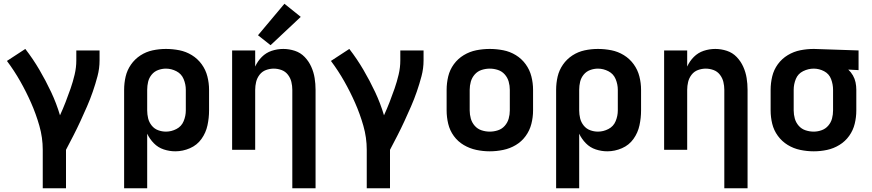

<svg xmlns="http://www.w3.org/2000/svg" viewBox="-20 -799 4648 1024"><path d="M208 205H332V0Q352 -38 371.5 -76Q391 -114 409 -153Q427 -192 444 -231Q461 -270 475 -310.5Q489 -351 500 -392.5Q511 -434 511 -477V-530H387V-477Q387 -439 378 -401Q369 -363 356.5 -327Q344 -291 330 -255Q316 -219 300 -184Q281 -248 252.5 -308.5Q224 -369 190 -427Q156 -485 115 -538L17 -474Q56 -422 88 -365.5Q120 -309 146 -250Q172 -191 190 -128Q208 -65 208 0Z M642 205H765V-86Q778 -58 800.5 -35Q823 -12 853.5 -2Q884 8 915 8Q955 8 993 -8.5Q1031 -25 1054.5 -58Q1078 -91 1086.5 -130.5Q1095 -170 1095 -210V-320Q1095 -356 1086 -391.5Q1077 -427 1055.5 -456.5Q1034 -486 1003 -505Q972 -524 936.5 -531Q901 -538 865 -538Q829 -538 794 -530.5Q759 -523 729 -503.5Q699 -484 678.5 -454.5Q658 -425 650 -390.5Q642 -356 642 -320ZM865 -97Q844 -97 823.5 -104.5Q803 -112 789 -129.5Q775 -147 770 -168Q765 -189 765 -210V-320Q765 -342 770 -363Q775 -384 789 -401Q803 -418 823.5 -425.5Q844 -433 865 -433Q894 -433 921 -419Q948 -405 959.5 -377Q971 -349 971 -320V-210Q971 -181 959.5 -153Q948 -125 921 -111Q894 -97 865 -97Z M1539 205H1663V-320Q1663 -352 1658 -383Q1653 -414 1640 -443Q1627 -472 1605 -495Q1583 -518 1552.5 -528Q1522 -538 1491 -538Q1459 -538 1429 -528Q1399 -518 1376.5 -495.5Q1354 -473 1341 -444V-530H1218V0H1341V-320Q1341 -341 1346 -362Q1351 -383 1364.5 -400.5Q1378 -418 1398.5 -425.5Q1419 -433 1440 -433Q1461 -433 1481.5 -425.5Q1502 -418 1515.5 -400.5Q1529 -383 1534 -362Q1539 -341 1539 -320ZM1423 -558 1584 -709 1497 -779 1356 -611Z M1936 205H2060V0Q2080 -38 2099.5 -76Q2119 -114 2137 -153Q2155 -192 2172 -231Q2189 -270 2203 -310.5Q2217 -351 2228 -392.5Q2239 -434 2239 -477V-530H2115V-477Q2115 -439 2106 -401Q2097 -363 2084.5 -327Q2072 -291 2058 -255Q2044 -219 2028 -184Q2009 -248 1980.5 -308.5Q1952 -369 1918 -427Q1884 -485 1843 -538L1745 -474Q1784 -422 1816 -365.5Q1848 -309 1874 -250Q1900 -191 1918 -128Q1936 -65 1936 0Z M2592 8Q2628 8 2664 0.5Q2700 -7 2731 -25.5Q2762 -44 2783.5 -73.5Q2805 -103 2814 -138.5Q2823 -174 2823 -210V-320Q2823 -356 2814 -391.5Q2805 -427 2783.5 -456.5Q2762 -486 2731 -505Q2700 -524 2664 -531Q2628 -538 2592 -538Q2556 -538 2520.5 -531Q2485 -524 2453.5 -505Q2422 -486 2400.5 -456.5Q2379 -427 2370.5 -391.5Q2362 -356 2362 -320V-210Q2362 -174 2370.5 -138.5Q2379 -103 2400.5 -73.5Q2422 -44 2453.5 -25.5Q2485 -7 2520.5 0.5Q2556 8 2592 8ZM2592 -97Q2570 -97 2548.5 -104Q2527 -111 2512 -128Q2497 -145 2491 -166.5Q2485 -188 2485 -210V-320Q2485 -342 2491 -363.5Q2497 -385 2512 -402Q2527 -419 2548.5 -426Q2570 -433 2592 -433Q2614 -433 2635.5 -426Q2657 -419 2672 -402Q2687 -385 2693 -363.5Q2699 -342 2699 -320V-210Q2699 -188 2693 -166.5Q2687 -145 2672 -128Q2657 -111 2635.5 -104Q2614 -97 2592 -97Z M2946 205H3069V-86Q3082 -58 3104.5 -35Q3127 -12 3157.5 -2Q3188 8 3219 8Q3259 8 3297 -8.5Q3335 -25 3358.5 -58Q3382 -91 3390.5 -130.5Q3399 -170 3399 -210V-320Q3399 -356 3390 -391.5Q3381 -427 3359.5 -456.5Q3338 -486 3307 -505Q3276 -524 3240.5 -531Q3205 -538 3169 -538Q3133 -538 3098 -530.5Q3063 -523 3033 -503.5Q3003 -484 2982.5 -454.5Q2962 -425 2954 -390.5Q2946 -356 2946 -320ZM3169 -97Q3148 -97 3127.5 -104.5Q3107 -112 3093 -129.5Q3079 -147 3074 -168Q3069 -189 3069 -210V-320Q3069 -342 3074 -363Q3079 -384 3093 -401Q3107 -418 3127.5 -425.5Q3148 -433 3169 -433Q3198 -433 3225 -419Q3252 -405 3263.5 -377Q3275 -349 3275 -320V-210Q3275 -181 3263.5 -153Q3252 -125 3225 -111Q3198 -97 3169 -97Z M3843 205H3967V-320Q3967 -352 3962 -383Q3957 -414 3944 -443Q3931 -472 3909 -495Q3887 -518 3856.5 -528Q3826 -538 3795 -538Q3763 -538 3733 -528Q3703 -518 3680.5 -495.5Q3658 -473 3645 -444V-530H3522V0H3645V-320Q3645 -341 3650 -362Q3655 -383 3668.5 -400.5Q3682 -418 3702.5 -425.5Q3723 -433 3744 -433Q3765 -433 3785.5 -425.5Q3806 -418 3819.5 -400.5Q3833 -383 3838 -362Q3843 -341 3843 -320Z M4320 8Q4356 8 4391 0.5Q4426 -7 4457 -26Q4488 -45 4509 -74.5Q4530 -104 4538.5 -139Q4547 -174 4547 -210V-320Q4547 -340 4543 -359.5Q4539 -379 4529 -396.5Q4519 -414 4504 -428L4559 -425V-530L4321 -538H4320Q4284 -538 4248.5 -531Q4213 -524 4181.5 -505Q4150 -486 4128.5 -456.5Q4107 -427 4098.5 -391.5Q4090 -356 4090 -320V-210Q4090 -174 4098.5 -139Q4107 -104 4128.5 -74.5Q4150 -45 4181 -26Q4212 -7 4248 0.5Q4284 8 4320 8ZM4320 -97Q4298 -97 4276.5 -104Q4255 -111 4240 -128Q4225 -145 4219 -166.5Q4213 -188 4213 -210V-320Q4213 -350 4224.5 -378Q4236 -406 4263.5 -419.5Q4291 -433 4320 -433Q4349 -433 4375.5 -419Q4402 -405 4412.5 -377Q4423 -349 4423 -320V-210Q4423 -188 4417.5 -167Q4412 -146 4397.5 -129Q4383 -112 4362 -104.5Q4341 -97 4320 -97Z"/></svg>

Font: Iosevka Sparkle
Style: Bold
Weight: 700
Designer: Belleve Invis
Foundry: Belleve Invis
Version: Version 4.5.0; ttfautohint (v1.8.3)